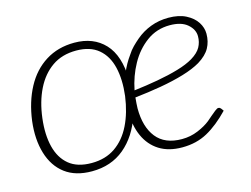

<svg xmlns="http://www.w3.org/2000/svg" viewBox="-76 -628 992 760"><g transform="rotate(-15 419.5 -248.5)"><path d="M216 6Q149 6 106.5 -26Q64 -58 46.5 -116Q29 -174 38 -248Q48 -324 79 -382Q110 -440 161 -472Q212 -504 279 -504Q357 -504 403 -455Q449 -406 451 -307L430 -164Q404 -85 349.5 -39.5Q295 6 216 6ZM223 -26Q280 -26 320.5 -54Q361 -82 385.5 -132Q410 -182 419 -248Q427 -314 415 -364.5Q403 -415 369 -443.5Q335 -472 278 -472Q220 -472 179 -443.5Q138 -415 113 -364.5Q88 -314 80 -248Q72 -182 84.5 -132Q97 -82 131 -54Q165 -26 223 -26ZM586 7Q530 7 492 -17Q454 -41 434.5 -84.5Q415 -128 415 -187Q415 -206 416.5 -225Q418 -244 423 -263Q430 -301 444.5 -336Q459 -371 481 -401Q491 -417 504 -430Q517 -443 530 -454Q557 -477 591 -490Q625 -503 664 -503Q707 -503 736 -488Q765 -473 779.5 -450.5Q794 -428 794 -403Q794 -371 780 -345.5Q766 -320 732 -299Q703 -282 659.5 -269Q616 -256 564 -247Q512 -238 457 -232Q456 -221 455 -208.5Q454 -196 454 -188Q454 -112 488.5 -68.5Q523 -25 593 -25Q628 -25 659 -38Q690 -51 710 -67Q718 -74 728.5 -83Q739 -92 748.5 -99.5Q758 -107 763 -107Q766 -107 768 -106Q770 -105 773 -102L781 -91Q735 -43 689.5 -18Q644 7 586 7ZM461 -260Q511 -266 558.5 -274.5Q606 -283 645 -294.5Q684 -306 709 -321Q737 -338 748 -358Q759 -378 759 -402Q759 -430 734 -451.5Q709 -473 662 -473Q608 -473 566.5 -442.5Q525 -412 498.5 -364Q472 -316 461 -260Z"/></g></svg>

Font: Aleo ExtraLight
Style: Italic
Weight: 250
Italic angle: -7°
Designer: Alessio Laiso
Foundry: Alessio Laiso
Version: Version 2.001;gftools[0.9.29]